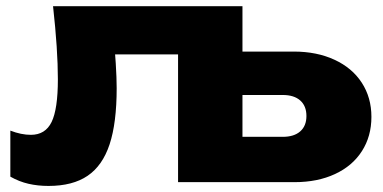

<svg xmlns="http://www.w3.org/2000/svg" viewBox="-20 -592 1244 624"><path d="M1187.1 -212.2Q1187.1 -149 1156.2 -100.8Q1125.3 -52.5 1068.6 -26.3Q1011.9 0 937.7 0H558.7V-511.7L635.6 -415.3H258L347.2 -497.1Q359.2 -371.3 359.2 -305.4Q359.2 -192.8 336.3 -123.2Q313.3 -53.6 264.8 -20.7Q216.3 12.3 137.6 12.3Q102.8 12.3 72.6 5.3Q42.4 -1.6 13.6 -17.9V-167.5Q48.9 -153.8 80.3 -153.8Q127.5 -153.8 147.8 -195.7Q168.1 -237.6 168.1 -334.4Q168.1 -430.3 152.4 -571.8H768V-69.1L695.6 -147.3H898.9Q935.7 -147.3 955.8 -165.1Q975.9 -182.8 975.9 -215.1Q975.9 -247.5 955.8 -265.4Q935.7 -283.3 898.9 -283.3H667.2V-424.4H934.8Q1009.6 -424.4 1066.9 -397.9Q1124.3 -371.5 1155.7 -323.3Q1187.1 -275 1187.1 -212.2Z"/></svg>

Font: Unbounded Variable
Style: Regular
Weight: 400
Designer: Luke Prowse, Jean-Baptiste Morizot, Fátima Lázaro, Florian Runge
Foundry: NaN
Version: Version 1.600;FEAKit 1.0